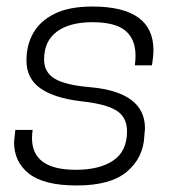

<svg xmlns="http://www.w3.org/2000/svg" viewBox="-20 -559 548 588"><path d="M215 9Q115 9 69 -27Q23 -63 23 -124L27 -161H80Q78 -148 78 -136Q78 -39 212 -39Q285 -39 327 -67.5Q369 -96 369 -157Q369 -200 336.5 -220.5Q304 -241 227 -249Q145 -259 103 -289Q61 -319 61 -374Q61 -421 82 -458Q103 -495 147.5 -517Q192 -539 263 -539Q450 -539 450 -405Q450 -388 446 -363L445 -359H393Q395 -373 395 -389Q395 -439 364 -465Q333 -491 263 -491Q193 -491 154 -462Q115 -433 115 -377Q115 -337 148.5 -317.5Q182 -298 256 -292Q424 -277 424 -166L422 -142Q419 -76 369 -33.5Q319 9 215 9Z"/></svg>

Font: Tanohe Sans Light
Style: Italic
Weight: 300
Designer: Village Type and Design LLC & Cristiano Sobral
Foundry: Cooper Hewitt Smithsonian Design Museum
Version: Version 1.00;September 29, 2021;FontCreator 13.0.0.2655 64-b